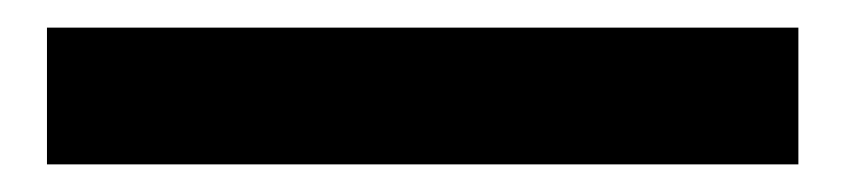

<svg xmlns="http://www.w3.org/2000/svg" viewBox="-20 44 612 139"><path d="M14 163H558V64H14Z"/></svg>

Font: Noto Sans HK Black
Style: Regular
Weight: 900
Designer: Ryoko NISHIZUKA 西塚涼子 (kana, bopomofo & ideographs); Paul D. Hunt (Latin, Greek & Cyrillic); Sandoll Communications 산돌커뮤니
Foundry: Adobe
Version: Version 2.004;hotconv 1.0.118;makeotfexe 2.5.65603